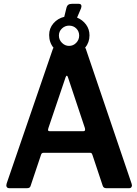

<svg xmlns="http://www.w3.org/2000/svg" viewBox="-20 -984 718 1004"><path d="M670 -15C670 -17 669.3 -20 668 -24L431 -722C430.3 -727.3 428.3 -731.3 425 -734C440.3 -752.7 448 -774.3 448 -799C448 -820.3 442 -839.2 430 -855.5C418 -871.8 402.3 -884 383 -892L404 -941C405.3 -946.3 406 -949.7 406 -951C406 -959.7 401.3 -964 392 -964H356C348 -964 341.7 -962.3 337 -959C332.3 -955.7 329 -949.7 327 -941L316 -896C293.3 -890.7 274.5 -879.3 259.5 -862C244.5 -844.7 237 -824.3 237 -801C237 -775 244.7 -752.7 260 -734C258 -732 256.3 -728.7 255 -724L15 -25C13.7 -19.7 13 -16.3 13 -15C13 -10.3 14.3 -6.7 17 -4C19.7 -1.3 23 0 27 0H122C132 0 138 -4 140 -12L195 -176C197 -182 201.3 -185 208 -185H451C455 -185 457.7 -184.2 459 -182.5C460.3 -180.8 461.7 -178.3 463 -175L517 -13C519.7 -4.3 525.7 0 535 0H657C661 0 664.2 -1.5 666.5 -4.5C668.8 -7.5 670 -11 670 -15ZM304 -835C314.7 -845 327 -850 341 -850C356.3 -850 369 -845 379 -835C389 -825 394 -812.7 394 -798C394 -783.3 388.8 -770.7 378.5 -760C368.2 -749.3 355.7 -744 341 -744C327 -744 314.7 -749.3 304 -760C293.3 -770.7 288 -783.3 288 -798C288 -812.7 293.3 -825 304 -835ZM425 -306C425 -300.7 422 -298 416 -298H240C234 -298 231 -300.3 231 -305L233 -314L323 -580C325 -585.3 327 -588 329 -588C330.3 -588 331.5 -587.3 332.5 -586C333.5 -584.7 334.3 -583 335 -581L424 -314C424.7 -312 425 -309.3 425 -306Z"/></svg>

Font: Libre Franklin SemiBold
Style: Regular
Weight: 600
Designer: Pablo Impallari, Rodrigo Fuenzalida
Foundry: Impallari Type
Version: Version 1.002; ttfautohint (v1.5)